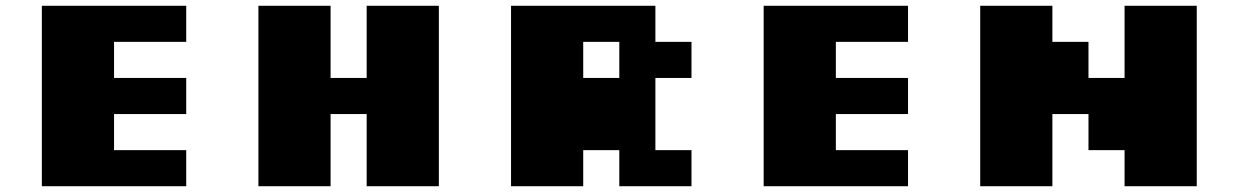

<svg xmlns="http://www.w3.org/2000/svg" viewBox="-20 -645 4290 665"><path d="M125 0V-625H625V-500H375V-375H625V-250H375V-125H625V0Z M875 0V-625H1125V-375H1250V-625H1500V0H1250V-250H1125V0Z M1750 0V-625H2250V-500H2375V-375H2250V-125H2375V0H2125V-125H2000V0ZM2000 -375H2125V-500H2000Z M2625 0V-625H3125V-500H2875V-375H3125V-250H2875V-125H3125V0Z M3375 0V-625H3625V-500H3750V-375H3875V-625H4125V0H3875V-125H3750V-250H3625V0Z"/></svg>

Font: Silkscreen
Style: Bold
Weight: 700
Designer: Jason Kottke
Foundry: Jason Kottke
Version: Version 1.001; ttfautohint (v1.8.4.7-5d5b)